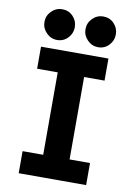

<svg xmlns="http://www.w3.org/2000/svg" viewBox="-99 -983 731 1046"><g transform="rotate(10 266.5 -460.5)"><path d="M80 0V-122H194V-578H80V-700H453V-578H340V-122H453V0ZM386 -751Q352 -751 327 -776.5Q302 -802 302 -836Q302 -871 327 -896Q352 -921 386 -921Q422 -921 446 -896Q470 -871 470 -836Q470 -802 446 -776.5Q422 -751 386 -751ZM159 -751Q125 -751 100 -776.5Q75 -802 75 -836Q75 -871 100 -896Q125 -921 159 -921Q195 -921 219 -896Q243 -871 243 -836Q243 -802 219 -776.5Q195 -751 159 -751Z"/></g></svg>

Font: Inclusive Sans
Style: Bold
Weight: 700
Designer: Olivia King
Foundry: Olivia King
Version: Version 2.004